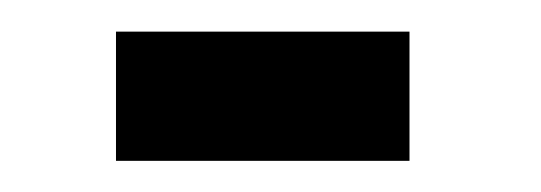

<svg xmlns="http://www.w3.org/2000/svg" viewBox="-20 -276 344 122"><path d="M240.2 -255.9V-173.8H53.7V-255.9Z"/></svg>

Font: Josefin Sans CFJ
Style: Regular
Weight: 400
Designer: Santiago Orozco
Foundry: Typemade
Version: Version 2.000